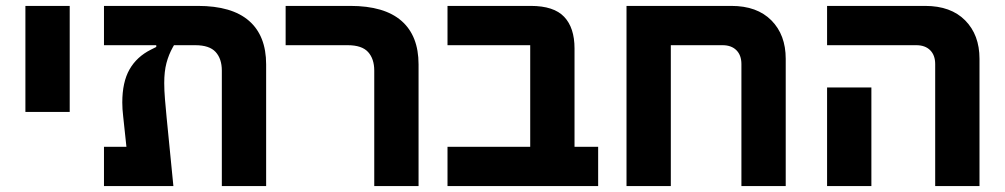

<svg xmlns="http://www.w3.org/2000/svg" viewBox="-20 -630 3403 650"><path d="M66 -610H216V-251H66Z M332 -133H408L397 -236Q394 -261 394 -283Q394 -352 418.5 -395Q443 -438 491 -462L509 -471V-477H332V-610H650Q765 -610 823 -559.5Q881 -509 881 -412V0H731V-391Q731 -431 710 -454Q689 -477 641 -477H569L565 -470Q551 -445 543.5 -416.5Q536 -388 536 -349Q536 -324 538.5 -294Q541 -264 544 -233L567 0H332Z M1247 -391Q1247 -431 1226 -454Q1205 -477 1157 -477H947V-610H1166Q1281 -610 1339 -559.5Q1397 -509 1397 -412V0H1247Z M1495 -133H1775V-477H1495V-610H1777Q1855 -610 1890 -573Q1925 -536 1925 -466V-133H2005V0H1495Z M2101 -610H2456Q2543 -610 2591.5 -561Q2640 -512 2640 -431V0H2490V-413Q2490 -443 2473 -460Q2456 -477 2426 -477H2251V0H2101Z M3146 -413Q3146 -443 3129 -460Q3112 -477 3082 -477H2780V-610H3112Q3199 -610 3247.5 -561Q3296 -512 3296 -431V0H3146ZM2780 -334H2930V0H2780Z"/></svg>

Font: IBM Plex Sans Hebrew
Style: Bold
Weight: 700
Designer: Mike Abbink, Paul van der Laan, Pieter van Rosmalen, Yanek Iontef
Foundry: Bold Monday
Version: Version 1.2